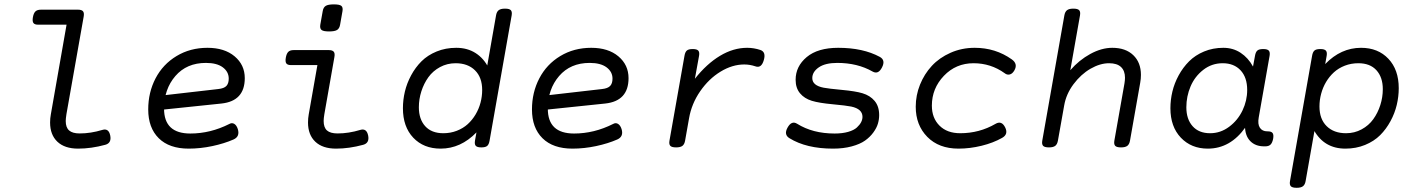

<svg xmlns="http://www.w3.org/2000/svg" viewBox="-20 -686 6636 900"><path d="M171.4 -640.6Q154.8 -640.6 146.2 -632.6Q137.7 -624.5 134.3 -605.5Q130.9 -586.4 136.5 -578.4Q142.1 -570.3 158.7 -570.3H292L218.3 -149.9Q214.8 -131.3 214.8 -111.8Q214.8 -54.2 249 -21.7Q283.2 10.7 346.2 10.7Q407.7 10.7 473.6 -7.3Q503.9 -15.6 496.6 -51.3Q489.3 -85.9 460 -77.1Q405.3 -60.5 353.5 -60.5Q319.8 -60.5 304 -74.5Q288.1 -88.4 288.1 -118.7Q288.1 -129.9 291.5 -151.4L372.1 -607.4Q375.5 -625.5 369.1 -633.1Q362.8 -640.6 346.2 -640.6Z M674.8 -172.9Q674.8 -86.9 724.1 -38.1Q773.4 10.7 864.7 10.7Q919.4 10.7 975.3 -1.2Q1031.2 -13.2 1074.7 -32.2Q1105.5 -45.9 1094.7 -81.1Q1088.9 -99.1 1077.9 -105.5Q1066.9 -111.8 1055.2 -105Q966.3 -60.1 872.1 -60.1Q749 -60.1 749 -176.3Q749 -268.1 802 -329.6Q855 -391.1 945.3 -391.1Q996.6 -391.1 1024.4 -370.4Q1052.2 -349.6 1052.2 -317.4Q1052.2 -294.9 1041.3 -283.2Q1030.3 -271.5 1002.9 -268.6L738.8 -238.3L722.7 -169.9L1018.1 -200.7Q1127.4 -212.4 1127.4 -319.8Q1127.4 -381.8 1079.8 -421.9Q1032.2 -461.9 952.6 -461.9Q871.6 -461.9 807.6 -423.3Q743.7 -384.8 709.2 -318.8Q674.8 -252.9 674.8 -172.9Z M1356.4 -451.2Q1339.8 -451.2 1331.5 -443.1Q1323.2 -435.1 1319.8 -416Q1316.4 -397 1322 -388.9Q1327.6 -380.9 1344.2 -380.9H1467.8L1427.2 -149.9Q1423.8 -131.3 1423.8 -111.8Q1423.8 -54.2 1458 -21.7Q1492.2 10.7 1555.2 10.7Q1616.7 10.7 1682.6 -7.3Q1712.9 -15.6 1705.6 -51.3Q1698.2 -85.9 1668.9 -77.1Q1614.3 -60.5 1562.5 -60.5Q1528.3 -60.5 1512.7 -74.5Q1497.1 -88.4 1497.1 -119.1Q1497.1 -130.9 1500.5 -151.4L1547.4 -418Q1550.8 -436 1544.4 -443.6Q1538.1 -451.2 1521.5 -451.2ZM1492.7 -633.8 1481.4 -570.3Q1478.5 -552.7 1487.1 -545.7Q1495.6 -538.6 1522.5 -538.6Q1549.3 -538.6 1560.3 -545.7Q1571.3 -552.7 1574.2 -570.3L1585.4 -633.8Q1588.4 -651.4 1580.1 -658.4Q1571.8 -665.5 1544.9 -665.5Q1518.1 -665.5 1506.8 -658.4Q1495.6 -651.4 1492.7 -633.8Z M2346.7 -645.5Q2327.1 -645.5 2317.6 -638.2Q2308.1 -630.9 2305.2 -613.8L2260.3 -357.9L2271 -366.2Q2248.5 -412.1 2209.7 -437Q2170.9 -461.9 2118.7 -461.9Q2068.8 -461.9 2026.6 -444.6Q1984.4 -427.2 1955.8 -398.7Q1927.2 -370.1 1907.2 -333Q1887.2 -295.9 1877.9 -256.8Q1868.7 -217.8 1868.7 -178.7Q1868.7 -91.8 1917.2 -40.5Q1965.8 10.7 2045.4 10.7Q2139.6 10.7 2213.4 -65.4L2206.5 -26.9Q2203.6 -9.8 2210.2 -2.4Q2216.8 4.9 2235.8 4.9H2236.8Q2255.9 4.9 2263.9 -2.2Q2272 -9.3 2274.9 -26.9L2378.4 -613.8Q2381.3 -630.9 2374.5 -638.2Q2367.7 -645.5 2347.7 -645.5ZM2240.2 -264.2Q2240.2 -233.9 2232.4 -204.6Q2224.6 -175.3 2209.2 -149.4Q2193.8 -123.5 2172.4 -104Q2150.9 -84.5 2121.3 -73Q2091.8 -61.5 2058.1 -61.5Q2002.9 -61.5 1973.1 -94.5Q1943.4 -127.4 1943.4 -183.1Q1943.4 -221.2 1955.1 -257.8Q1966.8 -294.4 1988 -324Q2009.3 -353.5 2042.7 -371.6Q2076.2 -389.6 2115.7 -389.6Q2172.9 -389.6 2206.5 -356.4Q2240.2 -323.2 2240.2 -264.2Z M2473.6 -172.9Q2473.6 -86.9 2522.9 -38.1Q2572.3 10.7 2663.6 10.7Q2718.3 10.7 2774.2 -1.2Q2830.1 -13.2 2873.5 -32.2Q2904.3 -45.9 2893.6 -81.1Q2887.7 -99.1 2876.7 -105.5Q2865.7 -111.8 2854 -105Q2765.1 -60.1 2670.9 -60.1Q2547.9 -60.1 2547.9 -176.3Q2547.9 -268.1 2600.8 -329.6Q2653.8 -391.1 2744.1 -391.1Q2795.4 -391.1 2823.2 -370.4Q2851.1 -349.6 2851.1 -317.4Q2851.1 -294.9 2840.1 -283.2Q2829.1 -271.5 2801.8 -268.6L2537.6 -238.3L2521.5 -169.9L2816.9 -200.7Q2926.3 -212.4 2926.3 -319.8Q2926.3 -381.8 2878.7 -421.9Q2831.1 -461.9 2751.5 -461.9Q2670.4 -461.9 2606.4 -423.3Q2542.5 -384.8 2508.1 -318.8Q2473.6 -252.9 2473.6 -172.9Z M3237.3 -316.9 3256.8 -424.3Q3259.8 -441.4 3253.2 -448.7Q3246.6 -456.1 3227.5 -456.1H3226.6Q3207.5 -456.1 3199.5 -449Q3191.4 -441.9 3188.5 -424.3L3118.2 -26.9Q3115.2 -9.8 3122.1 -2.4Q3128.9 4.9 3148.9 4.9H3149.9Q3169.4 4.9 3179 -2.4Q3188.5 -9.8 3191.4 -26.9L3210 -131.8Q3221.7 -199.7 3262 -258.1Q3302.2 -316.4 3357.4 -350.1Q3412.6 -383.8 3468.8 -383.8Q3495.1 -383.8 3521 -375Q3549.3 -364.7 3560.5 -404.8Q3571.3 -442.4 3544.4 -451.7Q3513.7 -461.9 3482.4 -461.9Q3417.5 -461.9 3355 -424.3Q3292.5 -386.7 3237.3 -316.9Z M3709.5 -312Q3709.5 -273.4 3730 -248.8Q3750.5 -224.1 3785.6 -213.4Q3819.3 -203.1 3882.8 -197.3Q3946.3 -191.4 3970.2 -186.5Q4022.9 -175.3 4022.9 -138.2Q4022.9 -126 4016.6 -113.5Q4010.3 -101.1 3996.6 -88.4Q3982.9 -75.7 3955.8 -67.9Q3928.7 -60.1 3892.1 -60.1Q3789.6 -60.1 3716.3 -106Q3690.4 -122.1 3671.4 -87.4Q3653.3 -54.7 3680.7 -38.1Q3759.8 10.7 3884.8 10.7Q3933.6 10.7 3972.4 0.2Q4011.2 -10.3 4034.7 -26.9Q4058.1 -43.5 4073.7 -64.9Q4089.4 -86.4 4095.2 -106.4Q4101.1 -126.5 4101.1 -146.5Q4101.1 -187.5 4079.8 -212.9Q4058.6 -238.3 4022.5 -249Q3989.7 -258.8 3926.5 -264.6Q3863.3 -270.5 3840.8 -274.9Q3787.6 -285.2 3787.6 -319.8Q3787.6 -349.1 3817.9 -370.1Q3848.1 -391.1 3904.8 -391.1Q3999.5 -391.1 4070.3 -350.6Q4097.2 -335.4 4114.7 -370.6Q4131.8 -404.3 4104 -419.4Q4025.4 -461.9 3909.2 -461.9Q3813.5 -461.9 3761.5 -418.5Q3709.5 -375 3709.5 -312Z M4272.5 -185.5Q4272.5 -99.6 4326.7 -44.4Q4380.9 10.7 4473.1 10.7Q4526.4 10.7 4581.1 -2.7Q4635.7 -16.1 4677.2 -39.6Q4708 -56.6 4691.4 -89.4Q4674.8 -122.1 4646.5 -105.5Q4570.8 -61.5 4481 -61.5Q4419.4 -61.5 4383.8 -97.2Q4348.1 -132.8 4348.1 -190.9Q4348.1 -271.5 4404.5 -330.6Q4460.9 -389.6 4543.5 -389.6Q4624.5 -389.6 4689.5 -342.8Q4700.2 -334 4712.9 -336.9Q4725.6 -339.8 4734.9 -356Q4752.4 -386.7 4722.7 -407.7Q4646.5 -461.9 4548.8 -461.9Q4488.3 -461.9 4435.8 -438.7Q4383.3 -415.5 4347.9 -377.2Q4312.5 -338.9 4292.5 -289.1Q4272.5 -239.3 4272.5 -185.5Z M5010.7 -645.5Q4991.2 -645.5 4981.7 -638.2Q4972.2 -630.9 4969.2 -613.8L4865.7 -26.9Q4862.8 -9.8 4869.6 -2.4Q4876.5 4.9 4896.5 4.9H4897.5Q4917 4.9 4926.5 -2.4Q4936 -9.8 4939 -26.9L4968.3 -191.4Q4977.5 -245.1 5012.2 -291.5Q5046.9 -337.9 5091.8 -363.8Q5136.7 -389.6 5178.7 -389.6Q5216.3 -389.6 5234.9 -371.8Q5253.4 -354 5253.4 -321.8Q5253.4 -311 5251 -295.4L5203.6 -26.9Q5200.7 -9.8 5207.5 -2.4Q5214.4 4.9 5234.4 4.9H5235.4Q5254.9 4.9 5264.4 -2.4Q5273.9 -9.8 5276.9 -26.9L5324.7 -297.9Q5328.1 -316.4 5328.1 -335Q5328.1 -393.1 5292.2 -427.5Q5256.3 -461.9 5193.8 -461.9Q5143.6 -461.9 5090.8 -433.1Q5038.1 -404.3 4997.1 -356.9L5042.5 -613.8Q5045.4 -630.9 5038.6 -638.2Q5031.7 -645.5 5011.7 -645.5Z M5466.3 -178.7Q5466.3 -92.3 5515.1 -40.8Q5564 10.7 5641.6 10.7Q5747.6 10.7 5818.4 -89.8L5815.9 -95.7Q5815.9 -50.3 5840.1 -25.1Q5864.3 0 5905.3 0H5910.6Q5927.2 0 5935.5 -8.1Q5943.8 -16.1 5947.8 -35.2Q5951.2 -54.2 5945.3 -62.3Q5939.5 -70.3 5922.9 -70.3H5920.4Q5897 -70.3 5885.7 -87.2Q5874.5 -104 5880.4 -136.2L5931.2 -424.3Q5934.1 -441.4 5927.5 -448.7Q5920.9 -456.1 5901.9 -456.1H5900.9Q5881.8 -456.1 5873.8 -449Q5865.7 -441.9 5862.8 -424.3L5853.5 -374Q5831.1 -415 5795.4 -438.5Q5759.8 -461.9 5714.4 -461.9Q5665.5 -461.9 5624 -444.6Q5582.5 -427.2 5554 -398.7Q5525.4 -370.1 5505.1 -333Q5484.9 -295.9 5475.6 -256.8Q5466.3 -217.8 5466.3 -178.7ZM5826.2 -264.2Q5826.2 -214.4 5804.2 -168.2Q5782.2 -122.1 5741.7 -91.8Q5701.2 -61.5 5652.3 -61.5Q5599.6 -61.5 5570.3 -94.5Q5541 -127.4 5541 -183.1Q5541 -234.4 5560.8 -281Q5580.6 -327.6 5620.4 -358.6Q5660.2 -389.6 5711.4 -389.6Q5764.2 -389.6 5795.2 -356.4Q5826.2 -323.2 5826.2 -264.2Z M6191.9 -385.7 6198.7 -424.3Q6201.7 -441.4 6195.1 -448.7Q6188.5 -456.1 6169.4 -456.1H6168.5Q6149.4 -456.1 6141.4 -449Q6133.3 -441.9 6130.4 -424.3L6026.9 162.6Q6023.9 179.7 6030.8 187Q6037.6 194.3 6057.6 194.3H6058.6Q6078.1 194.3 6087.6 187Q6097.2 179.7 6100.1 162.6L6146 -97.7L6138.7 -76.2Q6187 10.7 6286.6 10.7Q6336.4 10.7 6378.7 -6.6Q6420.9 -23.9 6449.5 -52.5Q6478 -81.1 6498 -118.2Q6518.1 -155.3 6527.3 -194.3Q6536.6 -233.4 6536.6 -272.5Q6536.6 -359.4 6488 -410.6Q6439.5 -461.9 6359.9 -461.9Q6265.6 -461.9 6191.9 -385.7ZM6461.9 -268.1Q6461.9 -230 6450.2 -193.4Q6438.5 -156.7 6417.2 -127.2Q6396 -97.7 6362.5 -79.6Q6329.1 -61.5 6289.6 -61.5Q6232.4 -61.5 6198.7 -94.7Q6165 -127.9 6165 -187Q6165 -217.3 6172.9 -246.6Q6180.7 -275.9 6196 -301.8Q6211.4 -327.6 6232.9 -347.2Q6254.4 -366.7 6283.9 -378.2Q6313.5 -389.6 6347.2 -389.6Q6402.3 -389.6 6432.1 -356.7Q6461.9 -323.7 6461.9 -268.1Z"/></svg>

Font: Courier Prime Sans
Style: Regular
Weight: 300
Italic angle: -10°
Designer: Alan Dague-Greene
Foundry: Quote-Unquote Apps
Version: Version 3.23